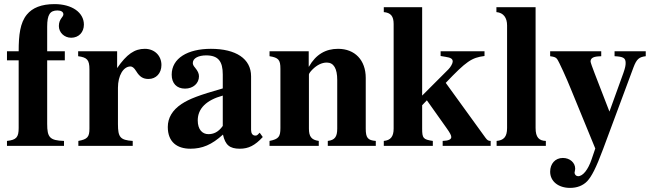

<svg xmlns="http://www.w3.org/2000/svg" viewBox="-20 -711 3186 936"><path d="M14 -461V-417H71V-87C71 -42 60 -29 14 -24V0H292V-24C222 -26 210 -42 210 -107V-417H296V-461H210V-581C210 -640 224 -660 260 -660C278 -660 289 -653 289 -641C289 -627 267 -619 267 -584C267 -553 293 -527 327 -527C364 -527 389 -554 389 -591C389 -650 331 -691 246 -691C182 -691 138 -673 111 -640C78 -600 71 -540 71 -461Z M551 -461H361V-437C404 -431 416 -420 416 -373V-84C416 -43 406 -32 362 -24V0H627V-24C566 -28 555 -42 555 -106V-283C555 -342 581 -387 616 -387C624 -387 633 -382 644 -364C661 -336 678 -326 704 -326C741 -326 767 -354 767 -394C767 -440 733 -473 686 -473C636 -473 598 -447 551 -379Z M1066 -97C1044 -66 1020 -57 996 -57C966 -57 944 -80 944 -124C944 -182 986 -223 1066 -245ZM1246 -64 1236 -54C1233 -51 1230 -50 1225 -50C1211 -50 1204 -61 1204 -78V-339C1204 -425 1130 -473 1008 -473C895 -473 817 -427 817 -347C817 -305 841 -279 882 -279C922 -279 950 -305 950 -339C950 -353 944 -365 931 -381C922 -391 920 -398 920 -404C920 -428 949 -441 985 -441C1044 -441 1066 -412 1066 -348V-280C950 -247 903 -229 865 -204C820 -174 798 -136 798 -92C798 -18 844 14 908 14C966 14 1012 -5 1067 -55C1078 -4 1100 14 1149 14C1192 14 1223 -2 1261 -43Z M1812 0V-24C1773 -27 1763 -39 1763 -84V-331C1763 -418 1710 -473 1628 -473C1568 -473 1520 -446 1486 -386H1485V-461H1294V-437C1338 -430 1347 -419 1347 -376V-87C1347 -45 1339 -33 1294 -24V0H1534V-24C1497 -29 1486 -47 1486 -84V-348C1486 -352 1493 -362 1503 -372C1525 -394 1549 -406 1573 -406C1607 -406 1624 -377 1624 -321V-84C1624 -44 1612 -28 1578 -24V0Z M2372 0V-24C2361 -24 2356 -27 2347 -39L2153 -307C2253 -412 2279 -430 2342 -438V-461H2128V-438L2152 -434C2178 -430 2187 -424 2187 -411C2187 -402 2177 -384 2166 -373L2038 -245V-676H1851V-652C1885 -649 1899 -632 1899 -594V-84C1899 -45 1884 -27 1851 -24V0H2090V-24C2043 -31 2038 -37 2038 -84V-198L2061 -222L2156 -88C2174 -63 2180 -51 2180 -43C2180 -31 2166 -25 2138 -24V0Z M2641 0V-24C2608 -25 2591 -41 2591 -87V-676H2400V-652C2435 -649 2452 -624 2452 -587V-87C2452 -43 2435 -27 2401 -24V0Z M3128 -461H2976V-437C3019 -435 3030 -428 3030 -404C3030 -392 3028 -381 3019 -355L2951 -167L2879 -353C2868 -381 2859 -407 2859 -411C2859 -426 2870 -434 2895 -436L2911 -437V-461H2662V-437C2684 -434 2690 -431 2696 -423C2705 -411 2743 -327 2763 -277L2882 13L2864 66C2847 116 2822 148 2798 148C2789 148 2781 140 2781 131C2781 131 2781 128 2782 125C2783 120 2784 115 2784 111C2784 82 2758 59 2724 59C2686 59 2662 88 2662 126C2662 173 2702 205 2759 205C2793 205 2822 194 2843 172C2864 149 2885 110 2920 16L3068 -382C3084 -425 3097 -433 3128 -437Z"/></svg>

Font: XITS
Style: Bold
Weight: 700
Designer: MicroPress Inc., with final additions and corrections provided by Coen Hoffman, Elsevier (retired)
Version: Version 1.302